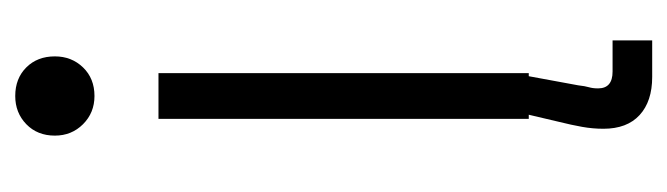

<svg xmlns="http://www.w3.org/2000/svg" viewBox="-332 -382 876 252"><g transform="rotate(-90 106.0 -256.0)"><path d="M76 0V-486H136V0ZM54 -622Q54 -645 69 -659.5Q84 -674 106 -674Q129 -674 143.5 -659.5Q158 -645 158 -622Q158 -600 143.5 -585Q129 -570 106 -570Q84 -570 69 -585Q54 -600 54 -622ZM131 162Q99 162 81 145.5Q63 129 63 98Q63 84 65.5 70Q68 56 72 40L84 -11H134L120 65Q119 74 117.5 79Q116 84 116 91Q116 110 138 110H179V162Z"/></g></svg>

Font: Space Grotesk Frontify Light
Style: Regular
Weight: 300
Designer: Florian Karsten
Version: Version 2.000